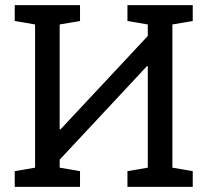

<svg xmlns="http://www.w3.org/2000/svg" viewBox="-20 -731 809 751"><path d="M37.6 0V-61.5L117.2 -75.2V-635.3L37.6 -648.9V-710.9H293V-648.9L213.4 -635.3V-225.6L216.3 -224.6L558.1 -590.3V-635.3L478.5 -648.9V-710.9H733.9V-648.9L654.3 -635.3V-75.2L733.9 -61.5V0H478.5V-61.5L558.1 -75.2V-471.7L555.2 -472.7L213.4 -106.4V-75.2L293 -61.5V0Z"/></svg>

Font: Roboto Slab
Style: Regular
Weight: 400
Designer: Google
Version: Version 2.000; ttfautohint (v1.8.1.43-b0c9)